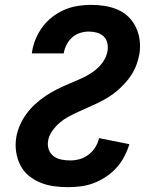

<svg xmlns="http://www.w3.org/2000/svg" viewBox="-20 -763 640 791"><path d="M260 8Q230 8 201 4Q172 0 145.5 -11Q119 -22 97.5 -40Q76 -58 63.5 -83Q51 -108 46.5 -137.5Q42 -167 47 -197Q51 -222 62 -247Q73 -272 89 -294Q105 -316 125.5 -334.5Q146 -353 169 -368.5Q192 -384 216.5 -396Q241 -408 266 -418.5Q291 -429 315.5 -440Q340 -451 363 -467Q386 -483 402.5 -505.5Q419 -528 423 -553Q426 -570 422 -586.5Q418 -603 406.5 -613.5Q395 -624 379 -628.5Q363 -633 346 -633Q329 -633 310.5 -627.5Q292 -622 278 -609.5Q264 -597 255 -580Q246 -563 243 -546V-543H111L112 -549Q116 -576 127 -602.5Q138 -629 155.5 -652.5Q173 -676 196.5 -694Q220 -712 246 -723Q272 -734 300 -738.5Q328 -743 355 -743Q384 -743 412 -738.5Q440 -734 465.5 -723Q491 -712 510 -693Q529 -674 540.5 -649.5Q552 -625 555.5 -596.5Q559 -568 554 -539Q550 -518 542.5 -497Q535 -476 523 -457Q511 -438 495 -420.5Q479 -403 462 -388.5Q445 -374 425.5 -362Q406 -350 385.5 -340Q365 -330 344.5 -321Q324 -312 303 -302.5Q282 -293 262.5 -282.5Q243 -272 225.5 -257Q208 -242 194.5 -222.5Q181 -203 178 -182Q175 -164 181 -147Q187 -130 201 -119.5Q215 -109 233 -105.5Q251 -102 270 -102Q289 -102 308.5 -107.5Q328 -113 345 -126Q362 -139 373 -157Q384 -175 388 -194L513 -169Q505 -143 492 -118Q479 -93 460 -72Q441 -51 417 -35Q393 -19 367 -9Q341 1 314 4.5Q287 8 260 8Z"/></svg>

Font: Iosevka Aile Extrabold
Style: Italic
Weight: 800
Italic angle: -9°
Designer: Belleve Invis
Foundry: Belleve Invis
Version: Version 31.1.0; ttfautohint (v1.8.4)